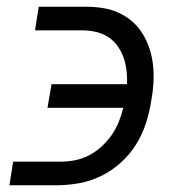

<svg xmlns="http://www.w3.org/2000/svg" viewBox="-20 -550 540 570"><path d="M8 0 19 -70H159Q180 -70 201.5 -74Q223 -78 243.5 -88.5Q264 -99 281 -114.5Q298 -130 311 -148.5Q324 -167 332.5 -188Q341 -209 346 -230H121L133 -300H357Q358 -321 355.5 -341.5Q353 -362 346.5 -380Q340 -398 328.5 -414Q317 -430 300.5 -440.5Q284 -451 264 -455.5Q244 -460 223 -460H84L95 -530H235Q261 -530 286 -526Q311 -522 333.5 -511.5Q356 -501 374 -485Q392 -469 404.5 -448Q417 -427 424.5 -403.5Q432 -380 434.5 -354.5Q437 -329 435.5 -303Q434 -277 429 -251Q424 -218 413.5 -185Q403 -152 384.5 -122Q366 -92 339 -67.5Q312 -43 280 -27.5Q248 -12 214.5 -6Q181 0 147 0Z"/></svg>

Font: Iosevka Curly Oblique
Style: Regular
Weight: 400
Italic angle: -9°
Monospace: yes
Designer: Belleve Invis
Foundry: Belleve Invis
Version: Version 11.1.0; ttfautohint (v1.8.3)